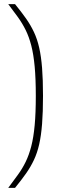

<svg xmlns="http://www.w3.org/2000/svg" viewBox="-20 -763 319 933"><path d="M20 150Q46 115 67.5 85.5Q89 56 105 23Q121 -10 132 -52.5Q143 -95 148.5 -154.5Q154 -214 154 -297Q154 -380 148.5 -439.5Q143 -499 132 -541.5Q121 -584 105 -616.5Q89 -649 67.5 -679Q46 -709 20 -743H53Q84 -705 106.5 -673Q129 -641 145 -607Q161 -573 170.5 -531Q180 -489 184.5 -432.5Q189 -376 189 -297Q189 -218 184.5 -161Q180 -104 170.5 -62Q161 -20 145 14Q129 48 106.5 80Q84 112 53 150Z"/></svg>

Font: Saira Thin
Style: Regular
Weight: 100
Designer: Hector Gatti with collaboration of the Omnibus-Type team
Foundry: Omnibus-Type
Version: Version 1.101